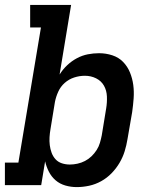

<svg xmlns="http://www.w3.org/2000/svg" viewBox="-27 -755 647 783"><path d="M286 8Q262 8 239.5 1.5Q217 -5 200 -19.5Q183 -34 172.5 -54.5Q162 -75 157 -97L141 0H-7V-92H48L140 -643H96V-735H263L216 -451Q229 -472 247 -489Q265 -506 286.5 -517.5Q308 -529 331 -533.5Q354 -538 377 -538Q405 -538 431 -529.5Q457 -521 475 -502.5Q493 -484 503 -459.5Q513 -435 516.5 -408.5Q520 -382 518 -354Q516 -326 512 -298L493 -188Q489 -163 481.5 -138.5Q474 -114 460.5 -91Q447 -68 428 -48.5Q409 -29 385.5 -16Q362 -3 336.5 2.5Q311 8 286 8ZM258 -84Q273 -84 289 -87.5Q305 -91 319.5 -98.5Q334 -106 346 -117.5Q358 -129 367 -143Q376 -157 380.5 -172.5Q385 -188 388 -203L406 -313Q410 -337 409 -361.5Q408 -386 397 -405.5Q386 -425 365 -435.5Q344 -446 319 -446Q319 -446 319 -446Q319 -446 319 -446Q297 -446 275.5 -439Q254 -432 237 -417Q220 -402 210.5 -381Q201 -360 197 -339L179 -229Q176 -212 175 -195.5Q174 -179 176 -163Q178 -147 183.5 -132Q189 -117 199.5 -105.5Q210 -94 225.5 -89Q241 -84 258 -84Z"/></svg>

Font: Iosevka Slab Semibold Extended
Style: Italic
Weight: 600
Width: 7
Italic angle: -9°
Monospace: yes
Designer: Belleve Invis
Foundry: Belleve Invis
Version: Version 11.1.0; ttfautohint (v1.8.3)